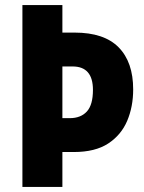

<svg xmlns="http://www.w3.org/2000/svg" viewBox="-20 -734 567 754"><path d="M503 -383Q503 -315 479.5 -259.5Q456 -204 405 -170.5Q354 -137 270 -137H225V0H68V-714H225V-606H273Q389 -606 446 -548Q503 -490 503 -383ZM254 -270Q297 -270 321 -296Q345 -322 345 -381Q345 -473 265 -473H225V-270Z"/></svg>

Font: Noto Sans Hebrew Condensed ExtraBold
Style: Regular
Weight: 800
Width: 3
Designer: Monotype Design Team
Foundry: Monotype Imaging Inc.
Version: Version 2.004; ttfautohint (v1.8.4.7-5d5b)